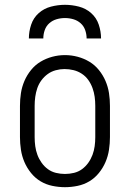

<svg xmlns="http://www.w3.org/2000/svg" viewBox="-20 -770 540 798"><path d="M250 8Q224 8 197.5 2.5Q171 -3 148.5 -16.5Q126 -30 109 -51Q92 -72 81.5 -96.5Q71 -121 67 -147.5Q63 -174 63 -200V-330Q63 -357 67 -383Q71 -409 81.5 -433.5Q92 -458 109 -479Q126 -500 148.5 -513.5Q171 -527 197 -534Q223 -541 250 -541Q277 -541 303 -534Q329 -527 351.5 -513.5Q374 -500 391 -479Q408 -458 418.5 -433.5Q429 -409 433 -383Q437 -357 437 -330V-200Q437 -174 433 -147.5Q429 -121 418.5 -96.5Q408 -72 391 -51Q374 -30 351.5 -16.5Q329 -3 302.5 2.5Q276 8 250 8ZM250 -47Q269 -47 287.5 -51.5Q306 -56 321 -67Q336 -78 347 -93.5Q358 -109 364.5 -126.5Q371 -144 373.5 -162.5Q376 -181 376 -200V-330Q376 -349 373.5 -367.5Q371 -386 364.5 -404Q358 -422 347 -437.5Q336 -453 320 -463.5Q304 -474 285.5 -478.5Q267 -483 248 -483Q230 -483 211.5 -478Q193 -473 178 -462Q163 -451 152 -436Q141 -421 135 -403.5Q129 -386 126.5 -367.5Q124 -349 124 -330V-200Q124 -181 126.5 -162.5Q129 -144 135.5 -126.5Q142 -109 153 -93.5Q164 -78 179 -67Q194 -56 212.5 -51.5Q231 -47 250 -47ZM100 -610Q100 -639 109.5 -667.5Q119 -696 141 -715.5Q163 -735 192 -742.5Q221 -750 250 -750Q279 -750 308 -742.5Q337 -735 359 -715.5Q381 -696 390.5 -667.5Q400 -639 400 -610H340Q340 -628 334 -645Q328 -662 315 -673.5Q302 -685 285 -690Q268 -695 250 -695Q232 -695 215 -690Q198 -685 185 -673.5Q172 -662 166 -645Q160 -628 160 -610Z"/></svg>

Font: Iosevka Slab Light
Style: Regular
Weight: 300
Monospace: yes
Designer: Belleve Invis
Foundry: Belleve Invis
Version: Version 11.1.0; ttfautohint (v1.8.3)